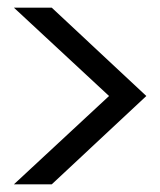

<svg xmlns="http://www.w3.org/2000/svg" viewBox="-20 -601 419 502"><path d="M16.3 -119 265.1 -350 16.3 -581H115.2L362.6 -350L115.2 -119Z"/></svg>

Font: Envelope Sans Variable
Style: Regular
Weight: 500
Designer: Andreas Rasmussen / Norman Anderson
Foundry: mail.de GmbH
Version: Version 1.150